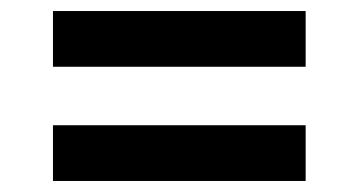

<svg xmlns="http://www.w3.org/2000/svg" viewBox="-20 -516 650 348"><path d="M76 -395V-496H534V-395ZM76 -188V-289H534V-188Z"/></svg>

Font: Montagu Slab 16pt Medium
Style: Regular
Weight: 500
Designer: Florian Karsten
Foundry: Florian Karsten
Version: Version 1.000; ttfautohint (v1.8.3)